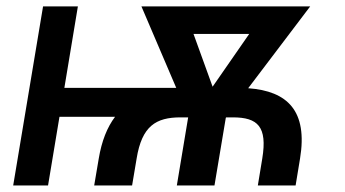

<svg xmlns="http://www.w3.org/2000/svg" viewBox="-20 -565 1051 585"><path d="M217.3 -545.5H111.2L20.2 0H126.4L161.2 -209.2H330.6C306.5 -177.2 289.8 -135.3 280.9 -82L267 0H382.5L396.3 -82C412.3 -181.1 455.3 -207.4 530.2 -207.4H553.3L518.8 0H633.5L668 -206L669 -207.4H689.3C765.3 -207.4 795.1 -179.3 779.1 -82L765.6 0H880.7L894.2 -82C918 -226.6 856.5 -287.6 736.2 -296.2L925.1 -545.5H410.9L517 -297.2H176.1ZM569.6 -461.6H739.3L627.8 -300.8Z"/></svg>

Font: Magic Ui Pro Medium
Style: Italic
Weight: 500
Italic angle: -9.39999°
Designer: Stefan Endress, Andreas Faust
Version: Version 1.000;FEAKit 1.0